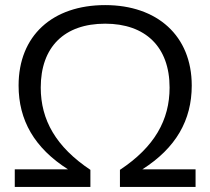

<svg xmlns="http://www.w3.org/2000/svg" viewBox="-20 -734 826 754"><path d="M38 0H335V-67C200 -157 140 -263 140 -390C140 -549 232 -641 393 -641C551 -641 646 -550 646 -390C646 -263 587 -157 451 -67V0H748V-69H539C671 -153 733 -262 733 -398C733 -594 597 -714 393 -714C186 -714 53 -594 53 -398C53 -262 115 -153 247 -69H38Z"/></svg>

Font: Poppy and Pepper
Style: Regular
Weight: 400
Designer: Thy Ha
Foundry: Thy Ha
Version: Version 0.001;Glyphs 3.2 (3227)